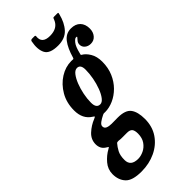

<svg xmlns="http://www.w3.org/2000/svg" viewBox="-403 -864 1182 1182"><g transform="rotate(-45 188.0 -273.0)"><path d="M243 -657Q171.5 -657 152.8 -693.5Q134 -730 146 -791.5Q148.5 -801 159.5 -801H180Q188.5 -801 187.5 -793Q180.5 -734.5 250 -734.5Q317 -734.5 337.5 -786.5Q340.5 -793.5 341.8 -797.2Q343 -801 351.5 -801H377.5Q385 -801 385.8 -798.8Q386.5 -796.5 384.5 -789Q370 -729 336.8 -693Q303.5 -657 243 -657ZM-80.5 139.5Q-80.5 97.5 -52.5 64.5Q-24.5 31.5 11.5 12Q22.5 5.5 21.8 4.5Q21 3.5 13 -1.5Q-7.5 -13 -15.8 -28.8Q-24 -44.5 -24 -64Q-24 -106 8 -135.5Q40 -165 80 -181Q93.5 -186.5 93 -189Q92.5 -191.5 83.5 -197Q29.5 -230.5 29.5 -305.5Q29.5 -372 59.2 -423.2Q89 -474.5 135.5 -503.8Q182 -533 232 -533Q236.5 -533 238.2 -532.8Q240 -532.5 242 -532.5Q248 -532 250.2 -532.5Q252.5 -533 255 -540Q273 -603.5 300.8 -640Q328.5 -676.5 372.5 -676.5Q412 -676.5 433.5 -654.2Q455 -632 455 -593.5Q455 -563 438 -542.8Q421 -522.5 393.5 -522.5Q370.5 -522.5 355 -535.5Q339.5 -548.5 339.5 -568.5Q339.5 -583 348.2 -593.5Q357 -604 362 -609.8Q367 -615.5 356 -615.5Q346 -615.5 330.2 -596Q314.5 -576.5 303.5 -530Q302 -523.5 301 -520.5Q300 -517.5 304.5 -515Q327.5 -502.5 346.2 -471.8Q365 -441 365 -395Q365 -342 346.5 -299.2Q328 -256.5 297.5 -226Q267 -195.5 230.2 -179.2Q193.5 -163 157 -163Q154 -163 148 -163.5Q143 -163.5 133 -158Q115.5 -149.5 99.2 -137.8Q83 -126 83 -113.5Q83 -96.5 98.2 -90.2Q113.5 -84 135 -84Q142.5 -84 161.5 -84.2Q180.5 -84.5 188.5 -84.5Q254.5 -84.5 278 -53Q301.5 -21.5 301.5 40Q301.5 105.5 268.8 153.8Q236 202 180.5 228.2Q125 254.5 57.5 254.5Q-21 254.5 -50.8 222.5Q-80.5 190.5 -80.5 139.5ZM137 -266.5Q136.5 -218 170.5 -218Q187.5 -218 203.2 -238.5Q219 -259 231.2 -291.5Q243.5 -324 250.5 -361.2Q257.5 -398.5 257.5 -432Q258 -478 227 -478Q209 -478 193 -457.5Q177 -437 164.2 -404.5Q151.5 -372 144.2 -335.2Q137 -298.5 137 -266.5ZM74.5 24.5Q59.5 41.5 46.5 65.8Q33.5 90 33.5 129.5Q33.5 184.5 98.5 184.5Q122 184.5 147.2 172.5Q172.5 160.5 189.8 136Q207 111.5 207.5 74Q207.5 46 197.8 34Q188 22 162.5 22H121.5Q114.5 22 109.2 21.8Q104 21.5 91 20Q79.5 19 74.5 24.5Z"/></g></svg>

Font: Besley* Condensed Semi
Style: Italic
Weight: 600
Width: 3
Italic angle: -13°
Designer: Owen Earl
Foundry: indestructible type*
Version: Version 3.000; ttfautohint (v1.8.3)